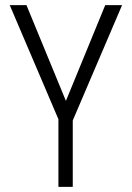

<svg xmlns="http://www.w3.org/2000/svg" viewBox="-20 -731 516 751"><path d="M264.6 0H208.5V-264.6L18.1 -710.9H83.5L237.8 -336.4L391.6 -710.9H457.5L264.6 -259.8Z"/></svg>

Font: RobotoCondensed-Light
Style: Light
Weight: 300
Designer: Google
Version: Version 1.200311; 2013